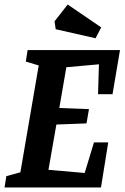

<svg xmlns="http://www.w3.org/2000/svg" viewBox="-27 -828 550 848"><path d="M406 -412 410 -544 266 -531 235 -351 366 -346 355 -283 222 -278 187 -78 347 -64 388 -199H451L419 0H-7L1 -50L63 -67L144 -539L87 -556L95 -607H503L470 -412ZM219 -699 214 -734 272 -808 420 -707 395 -659Z"/></svg>

Font: Grenze SemiBold
Style: Italic
Weight: 600
Italic angle: -10°
Designer: Renata Polastri
Foundry: Omnibus-Type
Version: Version 1.002; ttfautohint (v1.8)